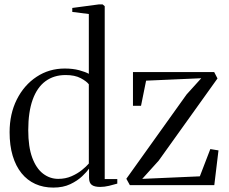

<svg xmlns="http://www.w3.org/2000/svg" viewBox="-20 -839 1037 870"><path d="M221.5 11Q176.5 11 140 -5.5Q103.5 -22 77.5 -54.2Q51.5 -86.5 37.5 -133Q23.5 -179.5 23.5 -240Q23.5 -323 56.2 -388.2Q89 -453.5 145.8 -491Q202.5 -528.5 273.5 -528.5Q310 -528.5 338.8 -520.8Q367.5 -513 382.5 -504.5V-775.5L307.5 -785V-803L427.5 -819H445L454.5 -811V-27.5H511.5V-7Q495 -2 474 3Q453 8 434 8Q408 8 395.8 -1.2Q383.5 -10.5 383.5 -33.5V-75Q374 -61 352.5 -40.5Q331 -20 298.5 -4.5Q266 11 221.5 11ZM244 -28.5Q277 -28.5 304.2 -40.5Q331.5 -52.5 351.5 -68.8Q371.5 -85 382.5 -98V-457Q372.5 -470.5 345.8 -484.8Q319 -499 277.5 -499Q224 -499 186 -471Q148 -443 128 -387.2Q108 -331.5 108 -249Q108 -173.5 126 -124.8Q144 -76 175 -52.2Q206 -28.5 244 -28.5ZM892 -484.5 642 -473.5 619 -359.5H582.5V-512.5H950.5L965.5 -483.5L699 -111L624.5 -28.5L885.5 -40L933 -163.5L970 -157.5L951 0H568.5L552.5 -29L825.5 -411Z"/></svg>

Font: Merriweather 120pt Light
Style: Regular
Weight: 300
Version: Version 2.100